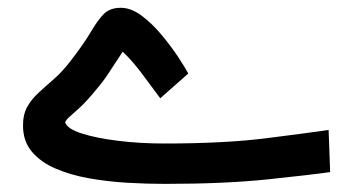

<svg xmlns="http://www.w3.org/2000/svg" viewBox="-20 -465 892 485"><path d="M384.8 -216.8Q364.3 -243.7 340.8 -275.9Q317.4 -308.1 290 -334.5Q276.9 -314.9 267.8 -300.8Q258.8 -286.6 249.3 -272.5Q239.7 -258.3 223.6 -239.3Q197.8 -208 180.9 -192.6Q164.1 -177.2 155.5 -169.9Q147 -162.6 144.5 -155.8Q149.9 -139.6 186.3 -127.9Q222.7 -116.2 277.8 -109.4Q333 -102.5 394.5 -102.5Q546.9 -102.5 651.6 -115.7Q756.3 -128.9 810.1 -136.7L814 -30.3Q765.6 -23.4 657 -12Q548.3 -0.5 395.5 -0.5Q350.6 -0.5 301 -3.4Q251.5 -6.3 204.8 -14.6Q158.2 -22.9 120.6 -39.1Q83 -55.2 60.5 -81.8Q38.1 -108.4 38.1 -147.9Q38.1 -175.8 48.8 -195.1Q59.6 -214.4 77.4 -230.7Q95.2 -247.1 116.5 -265.6Q137.7 -284.2 158.2 -311Q191.9 -354.5 209.5 -384.5Q227.1 -414.6 242.4 -429.9Q257.8 -445.3 285.2 -445.3Q311.5 -445.3 338.6 -424.8Q365.7 -404.3 389.6 -375.2Q413.6 -346.2 431.2 -319.3Q448.7 -292.5 455.6 -279.3Z"/></svg>

Font: Vazir Medium FD-WOL
Style: Medium-FD-WOL
Weight: 500
Designer: Saber Rastikerdar
Foundry: Saber Rastikerdar
Version: Version 30.0.0